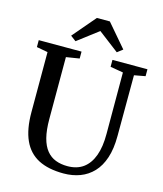

<svg xmlns="http://www.w3.org/2000/svg" viewBox="-138 -1069 1001 1179"><g transform="rotate(15 362.0 -479.0)"><path d="M378.5 8.5Q281 8.5 217.5 -24.5Q154 -57.5 122.5 -126.8Q91 -196 91 -304.5V-686L20 -699V-743H292V-699L208 -685.5V-292.5Q208 -221.5 220.5 -173.2Q233 -125 257 -95.8Q281 -66.5 314.5 -53.8Q348 -41 389.5 -41Q449.5 -41 489.8 -70.2Q530 -99.5 550.8 -156.2Q571.5 -213 571 -295L570.5 -685L488.5 -699V-743H711V-699L640.5 -686L639.5 -300Q639.5 -218.5 620.2 -160.2Q601 -102 565.8 -64.8Q530.5 -27.5 482.8 -9.5Q435 8.5 378.5 8.5ZM239.5 -795 205 -821 329.5 -967H412L536.5 -821.5L502 -795L371 -895Z"/></g></svg>

Font: Merriweather 48pt Medium
Style: Regular
Weight: 500
Version: Version 2.100